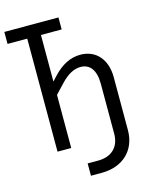

<svg xmlns="http://www.w3.org/2000/svg" viewBox="-132 -817 864 1083"><g transform="rotate(-15 300.0 -275.0)"><path d="M324 180C449 180 530 103 530 -15V-324C530 -428 471 -495 380 -495C323 -495 270 -469 219 -414L195 -388V-660H316V-730H0V-660H115V0H195V-310L247 -365C286 -407 325 -428 363 -428C419 -428 450 -385 450 -307V-15C450 61 403 108 324 108H262V180Z"/></g></svg>

Font: Tekne LDO Light
Style: Regular
Weight: 300
Monospace: yes
Designer: Alessio Laiso, Mario Rullo, Paolo Rosset
Foundry: Alessio Laiso
Version: Version 1.000;hotconv 1.0.109;makeotfexe 2.5.65596